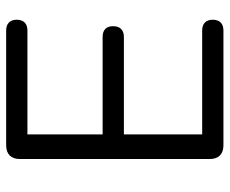

<svg xmlns="http://www.w3.org/2000/svg" viewBox="-81 -664 745 623"><g transform="rotate(-90 291.5 -352.5)"><path d="M132 0Q110 0 98.5 -11.5Q87 -23 87 -45V-660Q87 -682 98.5 -693.5Q110 -705 132 -705H504Q521 -705 530 -696Q539 -687 539 -671Q539 -654 530 -645Q521 -636 504 -636H167V-392H483Q500 -392 509 -383.5Q518 -375 518 -358Q518 -341 509 -332Q500 -323 483 -323H167V-69H504Q521 -69 530 -60Q539 -51 539 -35Q539 -18 530 -9Q521 0 504 0Z"/></g></svg>

Font: Nunito ExtraLight
Style: Regular
Weight: 400
Version: Version 3.602